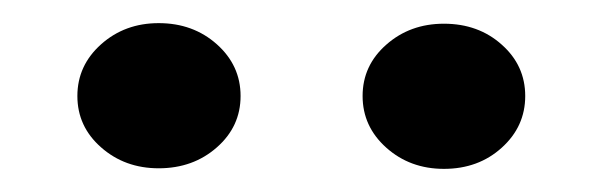

<svg xmlns="http://www.w3.org/2000/svg" viewBox="-20 -750 522 166"><path d="M46.9 -667Q46.9 -693.4 67.4 -711.7Q87.9 -730 117.2 -730Q147 -730 167.5 -711.7Q188 -693.4 188 -667Q188 -640.6 167.5 -622.6Q147 -604.5 117.2 -604.5Q87.9 -604.5 67.4 -622.6Q46.9 -640.6 46.9 -667ZM293.5 -667Q293.5 -693.4 314 -711.4Q334.5 -729.5 363.8 -729.5Q393.6 -729.5 413.8 -711.4Q434.1 -693.4 434.1 -667Q434.1 -640.6 413.8 -622.3Q393.6 -604 363.8 -604Q334.5 -604 314 -622.3Q293.5 -640.6 293.5 -667Z"/></svg>

Font: Roboto ExtraBold
Style: Regular
Weight: 800
Designer: Christian Robertson
Foundry: Google
Version: Version 3.009; 2024